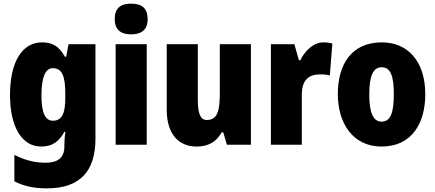

<svg xmlns="http://www.w3.org/2000/svg" viewBox="-20 -796 2395 1056"><path d="M211 -563C102 -563 35 -456 35 -273C35 -96 102 10 206 10C269 10 305 -18 334 -71H340C336 -49 334 -17 334 3V10C334 73 296 99 231 99C171 99 120 86 59 56V201C111 228 166 240 238 240C423 240 505 143 505 -34V-553H357L344 -484H337C306 -540 270 -563 211 -563ZM270 -421C321 -421 339 -378 339 -283V-256C339 -171 320 -132 271 -132C229 -132 208 -176 208 -271C208 -372 230 -421 270 -421Z M701 -776C643 -776 611 -751 611 -691C611 -632 645 -607 701 -607C758 -607 792 -632 792 -691C792 -751 760 -776 701 -776ZM787 -553H616V0H787Z M1360 -553H1189V-289C1189 -194 1180 -136 1117 -136C1081 -136 1068 -174 1068 -248V-553H897V-193C897 -60 961 10 1062 10C1124 10 1170 -15 1199 -68H1208L1228 0H1360Z M1759 -563C1702 -563 1655 -513 1632 -465H1624L1599 -553H1470V0H1640V-276C1640 -357 1680 -387 1740 -387C1765 -387 1781 -385 1794 -381L1808 -557C1791 -561 1775 -563 1759 -563Z M2319 -278C2319 -460 2222 -563 2080 -563C1915 -563 1838 -444 1838 -278C1838 -120 1920 10 2078 10C2249 10 2319 -123 2319 -278ZM2011 -277C2011 -378 2032 -426 2079 -426C2129 -426 2146 -377 2146 -278C2146 -178 2129 -127 2079 -127C2031 -127 2011 -179 2011 -277Z"/></svg>

Font: Noto Sans Devanagari Condensed Black
Style: Regular
Weight: 900
Width: 3
Designer: Jelle Bosma - Monotype Design Team
Foundry: Monotype Imaging Inc.
Version: Version 2.004